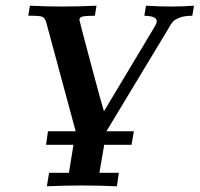

<svg xmlns="http://www.w3.org/2000/svg" viewBox="-20 -465 707 680"><path d="M80.1 -409.2 85.9 -444.8Q142.1 -441.9 198.2 -441.9Q259.3 -441.9 321.8 -444.8L315.9 -409.2H311Q281.2 -409.2 271.2 -406Q261.2 -402.8 261.2 -395Q261.2 -391.1 301.5 -240.5Q341.8 -89.8 348.1 -70.8L522 -360.8Q535.2 -381.8 535.2 -390.1Q535.2 -408.2 491.2 -409.2L497.1 -444.8Q542 -441.9 587.9 -441.9Q627.9 -441.9 667 -444.8L661.1 -409.2Q632.3 -409.2 615.2 -402.1Q598.1 -395 592 -387.9Q585.9 -380.9 575.2 -361.8L356.9 0H454.1L445.8 47.9H349.1L332 147H400.9L394 194.8Q332 191.9 270 191.9Q208 191.9 146 194.8L153.8 147H224.1L240.2 47.9H143.1L149.9 0H248L144 -384.8Q139.2 -400.9 131.1 -405Q123 -409.2 92.8 -409.2Z"/></svg>

Font: CMU Serif Extra
Style: BoldSlanted
Weight: 700
Italic angle: -9.46001°
Version: Version 0.7.0